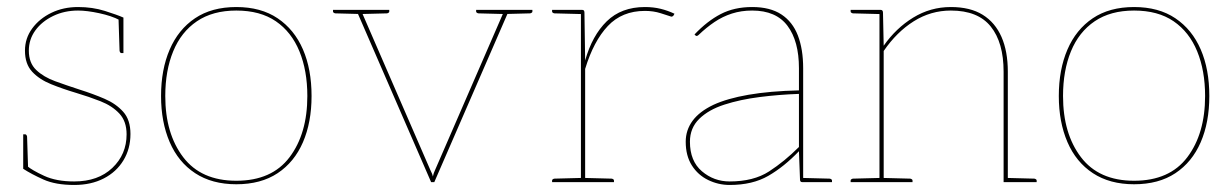

<svg xmlns="http://www.w3.org/2000/svg" viewBox="-20 -518 3500 546"><path d="M191 8Q138 8 103.5 -7.5Q69 -23 46 -38V-56L57 -46Q71 -34 105.5 -18Q140 -2 191 -2Q259 -2 299.5 -40.5Q340 -79 340 -136Q340 -173 319.5 -195Q299 -217 266 -230Q233 -243 196 -254Q159 -265 125.5 -278.5Q92 -292 71.5 -314Q51 -336 51 -374Q51 -409 71.5 -437Q92 -465 126 -481.5Q160 -498 202 -498Q243 -498 278 -487Q313 -476 331 -468V-453L320 -461Q297 -473 262 -480.5Q227 -488 202 -488Q163 -488 131 -472.5Q99 -457 80.5 -431.5Q62 -406 62 -374Q62 -339 83 -319Q104 -299 137 -287Q170 -275 207 -263Q245 -251 277.5 -237Q310 -223 330.5 -200Q351 -177 351 -137Q351 -95 331 -62Q311 -29 275 -10.5Q239 8 191 8ZM317 -467 331 -461V-367H325Q323 -367 321.5 -369.5Q320 -372 320 -374ZM60 -36 46 -42V-136H52Q54 -136 55.5 -133.5Q57 -131 57 -129Z M652 -498Q722 -498 769.5 -466Q817 -434 841.5 -377.5Q866 -321 866 -245Q866 -170 841.5 -113.5Q817 -57 769.5 -25.5Q722 6 652 6Q583 6 535 -25.5Q487 -57 462.5 -114Q438 -171 438 -245Q438 -320 462.5 -377Q487 -434 534.5 -466Q582 -498 652 -498ZM652 -4Q753 -4 803.5 -71Q854 -138 854 -245Q854 -317 831.5 -372Q809 -427 764.5 -457.5Q720 -488 652 -488Q585 -488 540 -457.5Q495 -427 472.5 -372Q450 -317 450 -245Q450 -138 501 -71Q552 -4 652 -4Z M1206 0 993 -490H1000Q1004 -490 1006 -488Q1008 -486 1009 -483L1204 -34Q1206 -30 1208 -25.5Q1210 -21 1211 -16Q1212 -21 1213.5 -25.5Q1215 -30 1217 -34L1412 -483Q1414 -487 1416.5 -488.5Q1419 -490 1421 -490H1428L1215 0ZM1000 -482V-490H1016V-482ZM1407 -482V-490H1423V-482ZM1012 -490 1011 -478 934 -480Q932 -480 929.5 -481.5Q927 -483 927 -485V-490ZM1087 -490V-485Q1087 -483 1084.5 -481.5Q1082 -480 1080 -480L1003 -478L1002 -490ZM1419 -490 1418 -478 1341 -480Q1339 -480 1336.5 -481.5Q1334 -483 1334 -485V-490ZM1494 -490V-485Q1494 -483 1491.5 -481.5Q1489 -480 1487 -480L1410 -478L1409 -490Z M1632 0V-490H1635Q1639 -490 1640.5 -488Q1642 -486 1642 -482L1644 -346Q1664 -417 1705.5 -457.5Q1747 -498 1814 -498Q1838 -498 1858.5 -493Q1879 -488 1898 -479L1896 -475Q1895 -473 1892.5 -471.5Q1890 -470 1888 -471Q1879 -474 1858.5 -480.5Q1838 -487 1814 -487Q1749 -487 1708.5 -444Q1668 -401 1644 -322V0ZM1641 0 1642 -12 1719 -10Q1721 -10 1723.5 -8.5Q1726 -7 1726 -5V0ZM1550 0V-5Q1550 -7 1552.5 -8.5Q1555 -10 1557 -10L1634 -12L1635 0ZM1635 -490 1634 -478 1557 -480Q1555 -480 1552.5 -481.5Q1550 -483 1550 -485V-490Z M2055 8Q2023 8 1994 -6Q1965 -20 1947.5 -47.5Q1930 -75 1930 -115Q1930 -148 1949.5 -174.5Q1969 -201 2009 -220Q2048 -238 2108.5 -248.5Q2169 -259 2252 -261V-324Q2252 -401 2219.5 -444.5Q2187 -488 2119 -488Q2088 -488 2061.5 -479.5Q2035 -471 2012 -455.5Q1989 -440 1967 -419Q1965 -417 1962.5 -416Q1960 -415 1958 -417L1955 -420Q1991 -458 2029.5 -478Q2068 -498 2119 -498Q2170 -498 2202 -477Q2234 -456 2249 -417Q2264 -378 2264 -324V0H2262Q2258 0 2256.5 -2Q2255 -4 2255 -8L2252 -88Q2210 -44 2165 -18Q2120 8 2055 8ZM2055 -2Q2123 -2 2167 -30.5Q2211 -59 2252 -100V-251Q2195 -249 2140 -242Q2085 -235 2040 -220.5Q1995 -206 1968.5 -180Q1942 -154 1942 -115Q1942 -60 1976 -31Q2010 -2 2055 -2ZM2261 0 2262 -12 2339 -10Q2341 -10 2343.5 -8.5Q2346 -7 2346 -5V0Z M2481 0V-490H2484Q2491 -490 2491 -482L2493 -388Q2528 -438 2577 -468Q2626 -498 2684 -498Q2739 -498 2774.5 -476Q2810 -454 2828 -413Q2846 -372 2846 -314V0H2834V-314Q2834 -397 2797.5 -442.5Q2761 -488 2684 -488Q2627 -488 2578.5 -457.5Q2530 -427 2493 -373V0ZM2399 0V-5Q2399 -7 2401.5 -8.5Q2404 -10 2406 -10L2483 -12L2484 0ZM2490 0 2491 -12 2568 -10Q2570 -10 2572.5 -8.5Q2575 -7 2575 -5V0ZM2843 0 2844 -12 2921 -10Q2923 -10 2925.5 -8.5Q2928 -7 2928 -5V0ZM2484 -490 2483 -478 2406 -480Q2404 -480 2401.5 -481.5Q2399 -483 2399 -485V-490Z M3205 -498Q3275 -498 3322.5 -466Q3370 -434 3394.5 -377.5Q3419 -321 3419 -245Q3419 -170 3394.5 -113.5Q3370 -57 3322.5 -25.5Q3275 6 3205 6Q3136 6 3088 -25.5Q3040 -57 3015.5 -114Q2991 -171 2991 -245Q2991 -320 3015.5 -377Q3040 -434 3087.5 -466Q3135 -498 3205 -498ZM3205 -4Q3306 -4 3356.5 -71Q3407 -138 3407 -245Q3407 -317 3384.5 -372Q3362 -427 3317.5 -457.5Q3273 -488 3205 -488Q3138 -488 3093 -457.5Q3048 -427 3025.5 -372Q3003 -317 3003 -245Q3003 -138 3054 -71Q3105 -4 3205 -4Z"/></svg>

Font: Aleo Thin
Style: Regular
Weight: 250
Designer: Alessio Laiso
Foundry: Alessio Laiso
Version: Version 2.001;gftools[0.9.29]